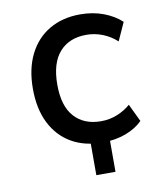

<svg xmlns="http://www.w3.org/2000/svg" viewBox="-75 -567 643 760"><g transform="rotate(-10 246.5 -187.0)"><path d="M251 132V-41H328V132ZM298 9Q226 9 173.5 -21.5Q121 -52 92 -109.5Q63 -167 63 -248Q63 -328 92 -386Q121 -444 174 -475Q227 -506 298 -506Q349 -506 391.5 -490Q434 -474 463 -447L430 -374Q405 -397 373.5 -409.5Q342 -422 308 -422Q239 -422 200 -378Q161 -334 161 -247Q161 -161 200 -118Q239 -75 307 -75Q342 -75 372.5 -87.5Q403 -100 426 -120L460 -49Q433 -22 391 -6.5Q349 9 298 9Z"/></g></svg>

Font: Nunito Sans 7pt SemiCondensed Medium
Style: Regular
Weight: 500
Width: 4
Designer: Vernon Adams
Foundry: Vernon Adams
Version: Version 3.101;gftools[0.9.27]